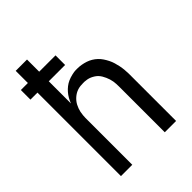

<svg xmlns="http://www.w3.org/2000/svg" viewBox="-211 -841 948 948"><g transform="rotate(-45 262.5 -367.5)"><path d="M70 0V-583H21V-650H70V-735H149V-650H263V-583H149V-428Q154 -442 161.5 -455Q169 -468 178.5 -479Q188 -490 199.5 -499Q211 -508 224.5 -514Q238 -520 255 -524Q272 -528 282 -528H293Q307 -528 321.5 -525.5Q336 -523 349.5 -518.5Q363 -514 375.5 -506.5Q388 -499 398.5 -489Q409 -479 417 -467Q425 -455 431.5 -442Q438 -429 442 -415.5Q446 -402 449 -388Q452 -374 453.5 -357Q455 -340 455 -331V0H376V-318Q376 -328 375.5 -337.5Q375 -347 373.5 -356.5Q372 -366 369 -375.5Q366 -385 362 -394Q358 -403 353 -411.5Q348 -420 341.5 -427Q335 -434 326.5 -439.5Q318 -445 309 -449Q300 -453 289 -455Q278 -457 272 -457H263Q253 -457 243.5 -456Q234 -455 224.5 -452Q215 -449 206.5 -444Q198 -439 190.5 -432.5Q183 -426 177 -418.5Q171 -411 166.5 -402.5Q162 -394 158.5 -384.5Q155 -375 153 -365.5Q151 -356 150 -344.5Q149 -333 149 -327V0Z"/></g></svg>

Font: Iosevka Pride
Style: Regular
Weight: 400
Monospace: yes
Designer: Belleve Invis
Foundry: Belleve Invis
Version: Version 30.3.1; ttfautohint (v1.8.4)